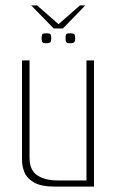

<svg xmlns="http://www.w3.org/2000/svg" viewBox="-20 -695 437 715"><path d="M96 -675H118L198 -605L278 -675H298L214 -589H180ZM241 -534Q228 -534 226 -539Q224 -544 224 -552Q224 -562 226 -566.5Q228 -571 241 -571Q255 -571 257.5 -566.5Q260 -562 260 -552Q260 -544 257.5 -539Q255 -534 241 -534ZM153 -534Q139 -534 137 -539Q135 -544 135 -552Q135 -562 137 -566.5Q139 -571 153 -571Q166 -571 168.5 -566.5Q171 -562 171 -552Q171 -544 168.5 -539Q166 -534 153 -534ZM187 0Q133 0 106.5 -15.5Q80 -31 71 -53.5Q62 -76 62 -98V-470H90V-108Q90 -61 119 -42Q148 -23 196 -23H302V-470H330V0Z"/></svg>

Font: Smooch Sans ExtraLight
Style: Regular
Weight: 200
Designer: Robert E. Leuschke
Foundry: Robert E. Leuschke
Version: Version 1.010; ttfautohint (v1.8.3)